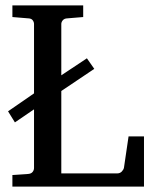

<svg xmlns="http://www.w3.org/2000/svg" viewBox="-20 -691 571 711"><path d="M513.2 0H25.9V-43L85 -46.9Q95.7 -47.9 100.8 -54.4Q106 -61 106 -68.8V-286.1L35.2 -237.8L9.8 -278.8L106 -345.2V-602.1Q106 -609.4 101.1 -616Q96.2 -622.6 85 -623L25.9 -627.9V-670.9H288.1V-627.9L229 -623Q218.3 -622.6 212.6 -616Q207 -609.4 207 -602.1V-412.1L301.8 -475.1L329.1 -436L207 -354V-48.8H413.1Q424.3 -48.8 430.9 -55.7Q437.5 -62.5 439 -69.8L456.1 -186H513.2Z"/></svg>

Font: Charis
Style: Regular
Weight: 400
Designer: Walt Agee, Miriam Martin, Annie Olsen, Victor Gaultney, Lorna Priest, Alan Ward, Bob Hallissy, Martin Hosken, Sharon Cor
Foundry: SIL Global
Version: Version 7.000